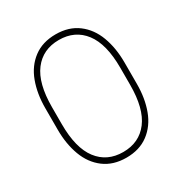

<svg xmlns="http://www.w3.org/2000/svg" viewBox="-168 -841 925 974"><g transform="rotate(-30 294.0 -354.0)"><path d="M62 -291V-417Q62 -501 87 -568.5Q112 -636 164.5 -675.5Q217 -715 294 -715Q371 -715 423.5 -675.5Q476 -636 501 -568.5Q526 -501 526 -417V-291Q526 -207 501 -139.5Q476 -72 423.5 -32.5Q371 7 294 7Q217 7 164.5 -32.5Q112 -72 87 -139.5Q62 -207 62 -291ZM494 -304V-404Q494 -543 441 -612.5Q388 -682 294 -682Q200 -682 147 -612.5Q94 -543 94 -404V-304Q94 -165 147 -95.5Q200 -26 294 -26Q388 -26 441 -95.5Q494 -165 494 -304Z"/></g></svg>

Font: Be Vietnam Thin
Style: Regular
Weight: 100
Designer: Gabriel Lam
Foundry: TypeRant
Version: Version 4.000